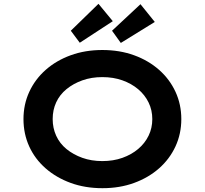

<svg xmlns="http://www.w3.org/2000/svg" viewBox="-20 -976 1072 1006"><path d="M517 10Q426 10 350.5 -17.5Q275 -45 219 -94Q163 -143 133 -209Q103 -275 103 -352Q103 -429 133.5 -495Q164 -561 219.5 -610Q275 -659 350.5 -686.5Q426 -714 516 -714Q607 -714 682.5 -686.5Q758 -659 813.5 -610Q869 -561 899.5 -495Q930 -429 930 -352Q930 -275 899.5 -209Q869 -143 813.5 -94Q758 -45 682.5 -17.5Q607 10 517 10ZM516 -132Q574 -132 621.5 -149Q669 -166 704 -195.5Q739 -225 758.5 -265Q778 -305 778 -352Q778 -399 758.5 -439Q739 -479 704 -508.5Q669 -538 621.5 -555Q574 -572 516 -572Q459 -572 411.5 -555Q364 -538 328.5 -509Q293 -480 274.5 -440Q256 -400 256 -352Q256 -305 274.5 -264.5Q293 -224 328.5 -195Q364 -166 411.5 -149Q459 -132 516 -132ZM398 -752 351 -815 496 -956 571 -865ZM613 -751 567 -815 716 -954 791 -861Z"/></svg>

Font: Lexend Peta SemiBold
Style: Regular
Weight: 600
Designer: Bonnie Shaver-Troup, Thomas Jockin
Foundry: Lexend
Version: Version 1.007